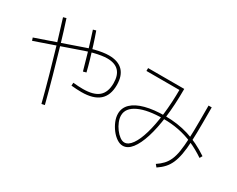

<svg xmlns="http://www.w3.org/2000/svg" viewBox="-106 -1264 2211 1790"><g transform="rotate(30 1000.0 -369.5)"><path d="M680 -227Q658 -227 629 -228.5Q600 -230 571 -233L573 -265Q600 -262 627.5 -260.5Q655 -259 678 -259Q793 -259 846.5 -305Q900 -351 900 -448Q900 -620 734 -620Q707 -620 671.5 -614.5Q636 -609 596.5 -599Q557 -589 513 -574L44 -411L34 -441L504 -604Q548 -620 589.5 -630.5Q631 -641 668 -646.5Q705 -652 735 -652Q833 -652 884 -600.5Q935 -549 935 -449Q935 -337 871.5 -282Q808 -227 680 -227ZM414 55Q379 -82 339.5 -222.5Q300 -363 260.5 -496.5Q221 -630 184 -746L216 -755Q254 -640 293 -506.5Q332 -373 371.5 -232Q411 -91 447 48ZM598 -400Q576 -482 546 -583Q516 -684 483 -785L514 -794Q537 -730 558 -663Q579 -596 598 -531.5Q617 -467 631 -409Z M1264 14Q1232 14 1199 -8Q1166 -30 1138.5 -66Q1111 -102 1094 -143.5Q1077 -185 1077 -224Q1077 -288 1124 -333Q1171 -378 1259.5 -401.5Q1348 -425 1471 -425Q1605 -425 1722.5 -389Q1840 -353 1958 -274L1942 -246Q1865 -298 1789.5 -330.5Q1714 -363 1635.5 -378.5Q1557 -394 1471 -394Q1301 -394 1205.5 -349Q1110 -304 1110 -224Q1110 -192 1124.5 -156.5Q1139 -121 1162 -90Q1185 -59 1211.5 -39.5Q1238 -20 1262 -20Q1304 -20 1341 -72Q1378 -124 1405 -217Q1432 -310 1447.5 -437Q1463 -564 1463 -714L1475 -701H1108V-732H1497V-722Q1497 -560 1480 -425Q1463 -290 1432 -192Q1401 -94 1358.5 -40Q1316 14 1264 14ZM1617 6Q1656 -20 1683 -49Q1710 -78 1727.5 -118Q1745 -158 1754 -215Q1763 -272 1767 -353.5Q1771 -435 1771 -549V-711H1805V-548Q1805 -432 1801 -347.5Q1797 -263 1786 -203Q1775 -143 1756.5 -101Q1738 -59 1709.5 -27.5Q1681 4 1639 32Z"/></g></svg>

Font: M PLUS 1 Thin ExtraLight
Style: Regular
Weight: 250
Version: Version 1.001